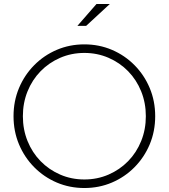

<svg xmlns="http://www.w3.org/2000/svg" viewBox="-20 -934 848 965"><path d="M404 11Q330 11 265.5 -16.5Q201 -44 152 -93.5Q103 -143 75.5 -208.5Q48 -274 48 -350Q48 -426 75.5 -491.5Q103 -557 152 -606.5Q201 -656 265.5 -683.5Q330 -711 404 -711Q478 -711 542.5 -683.5Q607 -656 656 -606.5Q705 -557 732.5 -491.5Q760 -426 760 -350Q760 -274 732.5 -208.5Q705 -143 656 -93.5Q607 -44 542.5 -16.5Q478 11 404 11ZM404 -32Q469 -32 525.5 -56.5Q582 -81 624 -124Q666 -167 689.5 -225Q713 -283 713 -350Q713 -417 689.5 -475Q666 -533 624 -576Q582 -619 525.5 -643.5Q469 -668 404 -668Q339 -668 282.5 -643.5Q226 -619 184 -576Q142 -533 118.5 -475Q95 -417 95 -350Q95 -283 118.5 -225Q142 -167 184 -124Q226 -81 282.5 -56.5Q339 -32 404 -32ZM369 -804 465 -914H532L413 -804Z"/></svg>

Font: Red Hat Display VF
Style: Regular
Weight: 300
Designer: Pentagram, MCKL
Foundry: Pentagram, MCKL
Version: Version 1.023